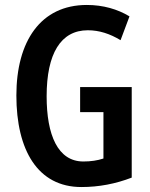

<svg xmlns="http://www.w3.org/2000/svg" viewBox="-20 -744 603 774"><path d="M303 -393V-292H397V-105C373 -97 346 -93 316 -93C213 -93 168 -200 168 -356C168 -528 225 -622 334 -622C380 -622 423 -608 466 -582L502 -678C454 -707 396 -724 330 -724C144 -724 46 -578 46 -359C46 -139 132 10 308 10C379 10 446 -3 511 -28V-393Z"/></svg>

Font: Noto Sans Myanmar UI ExtraCondensed SemiBold
Style: Regular
Weight: 600
Width: 2
Designer: Monotype Design Team
Foundry: Monotype Imaging Inc.
Version: Version 2.103